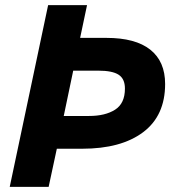

<svg xmlns="http://www.w3.org/2000/svg" viewBox="-20 -730 684 750"><path d="M18 0 168 -710H320L293 -582H396Q509 -582 567 -536Q625 -490 625 -402Q625 -278 539 -213.5Q453 -149 301 -149H202L170 0ZM364 -454H266L229 -277H328Q391 -277 429.5 -301.5Q468 -326 468 -384Q468 -422 443.5 -438Q419 -454 364 -454Z"/></svg>

Font: Geist
Style: Bold Italic
Weight: 700
Italic angle: -12°
Designer: Basement.studio, Andrés Briganti, Mateo Zaragoza
Foundry: Basement.studio, Vercel, Andrés Briganti, Guido Ferreyra, Mateo Zaragoza
Version: Version 1.500; ttfautohint (v1.8.4.7-5d5b)